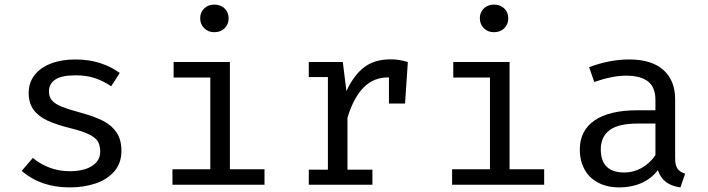

<svg xmlns="http://www.w3.org/2000/svg" viewBox="-20 -813 3117 845"><path d="M421 -145.1Q421 -171.8 411.5 -189Q402.1 -206.2 374.1 -220.5Q346.2 -234.9 290.3 -248.7Q228.2 -264.1 189 -282.3Q149.7 -300.5 127.9 -329.7Q106.2 -359 106.2 -404.1Q106.2 -448.7 131.8 -482.1Q157.4 -515.4 203.8 -533.3Q250.3 -551.3 311.3 -551.3Q372.3 -551.3 421.3 -535.1Q470.3 -519 507.2 -491.8L469.2 -433.3Q435.4 -456.4 398.2 -469Q361 -481.5 312.3 -481.5Q251.3 -481.5 223.3 -462.8Q195.4 -444.1 195.4 -410.8Q195.4 -386.7 208.5 -371.3Q221.5 -355.9 251 -343.8Q280.5 -331.8 339 -315.9Q397.4 -300 434.9 -280.5Q472.3 -261 493.3 -229.5Q514.4 -197.9 514.4 -149.2Q514.4 -94.4 482.6 -58.2Q450.8 -22.1 399.2 -5.1Q347.7 11.8 286.7 11.8Q159.5 11.8 75.4 -61L124.6 -117.9Q157.4 -90.3 199 -74.9Q240.5 -59.5 286.7 -59.5Q348.7 -59.5 384.9 -82.6Q421 -105.6 421 -145.1Z M986.2 -732.8Q986.2 -706.2 968.7 -688.7Q951.3 -671.3 923.1 -671.3Q895.9 -671.3 878.5 -689Q861 -706.7 861 -732.8Q861 -758.5 878.5 -775.6Q895.9 -792.8 923.1 -792.8Q951.3 -792.8 968.7 -775.6Q986.2 -758.5 986.2 -732.8ZM744.1 -540H991.8V-68.2H1144.1V0H739V-68.2H905.6V-471.8H744.1Z M1774.9 -540 1762.6 -357.4H1691.8V-472.3H1687.2Q1624.6 -472.3 1580.5 -428.2Q1536.4 -384.1 1509.2 -294.9V-66.2H1619V0H1339V-66.2H1423.1V-473.8H1339V-540H1488.7L1504.6 -412.3Q1537.4 -482.6 1582.8 -517.2Q1628.2 -551.8 1698.5 -551.8Q1719.5 -551.8 1736.9 -549Q1754.4 -546.2 1774.9 -540Z M2216.9 -732.8Q2216.9 -706.2 2199.5 -688.7Q2182.1 -671.3 2153.8 -671.3Q2126.7 -671.3 2109.2 -689Q2091.8 -706.7 2091.8 -732.8Q2091.8 -758.5 2109.2 -775.6Q2126.7 -792.8 2153.8 -792.8Q2182.1 -792.8 2199.5 -775.6Q2216.9 -758.5 2216.9 -732.8ZM1974.9 -540H2222.6V-68.2H2374.9V0H1969.7V-68.2H2136.4V-471.8H1974.9Z M2951.3 -117.9Q2951.3 -86.2 2961.5 -71Q2971.8 -55.9 2995.4 -48.7L2974.4 11.8Q2896.4 1.5 2875.4 -64.1Q2846.7 -26.7 2802.8 -7.4Q2759 11.8 2706.2 11.8Q2652.8 11.8 2613.3 -8.7Q2573.8 -29.2 2552.8 -66.9Q2531.8 -104.6 2531.8 -154.9Q2531.8 -238.5 2596.9 -283.1Q2662.1 -327.7 2785.1 -327.7H2864.6V-372.8Q2864.6 -429.2 2831.8 -454.6Q2799 -480 2735.9 -480Q2674.9 -480 2595.4 -452.3L2572.8 -517.4Q2663.1 -551.3 2749.2 -551.3Q2848.2 -551.3 2899.7 -504.9Q2951.3 -458.5 2951.3 -376.9ZM2864.6 -130.3V-269.2H2786.7Q2701 -269.2 2662.6 -240Q2624.1 -210.8 2624.1 -155.9Q2624.1 -53.8 2728.2 -53.8Q2768.2 -53.8 2804.4 -74.1Q2840.5 -94.4 2864.6 -130.3Z"/></svg>

Font: Fira Code
Style: Regular
Weight: 400
Designer: Carrois Corporate, Edenspiekermann AG, Nikita Prokopov
Foundry: Carrois Corporate, Edenspiekermann AG, Nikita Prokopov
Version: Version 5.002